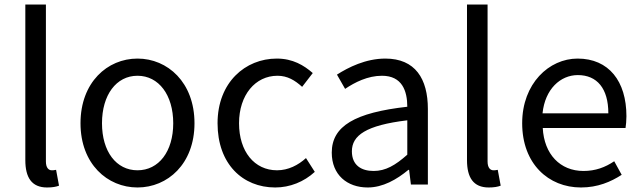

<svg xmlns="http://www.w3.org/2000/svg" viewBox="-20 -816 2832 849"><path d="M188 13C212 13 228 10 241 5L228 -65C218 -63 214 -63 209 -63C195 -63 183 -74 183 -102V-796H92V-108C92 -31 120 13 188 13Z M588 13C721 13 840 -91 840 -271C840 -452 721 -557 588 -557C455 -557 336 -452 336 -271C336 -91 455 13 588 13ZM588 -63C494 -63 431 -146 431 -271C431 -396 494 -481 588 -481C682 -481 746 -396 746 -271C746 -146 682 -63 588 -63Z M1197 13C1262 13 1324 -12 1372 -56L1333 -117C1299 -86 1255 -63 1205 -63C1105 -63 1037 -146 1037 -271C1037 -396 1109 -481 1207 -481C1251 -481 1284 -461 1316 -432L1363 -493C1324 -527 1275 -557 1204 -557C1065 -557 942 -452 942 -271C942 -91 1053 13 1197 13Z M1606 13C1673 13 1734 -22 1786 -65H1789L1797 0H1872V-334C1872 -468 1816 -557 1684 -557C1597 -557 1520 -518 1470 -486L1506 -423C1549 -452 1606 -481 1669 -481C1758 -481 1781 -414 1781 -344C1550 -318 1447 -259 1447 -141C1447 -43 1515 13 1606 13ZM1632 -60C1578 -60 1536 -85 1536 -147C1536 -217 1598 -262 1781 -284V-132C1728 -85 1685 -60 1632 -60Z M2141 13C2165 13 2181 10 2194 5L2181 -65C2171 -63 2167 -63 2162 -63C2148 -63 2136 -74 2136 -102V-796H2045V-108C2045 -31 2073 13 2141 13Z M2549 13C2623 13 2681 -12 2729 -43L2696 -103C2656 -76 2613 -60 2560 -60C2457 -60 2386 -134 2380 -250H2746C2748 -263 2750 -282 2750 -302C2750 -457 2672 -557 2534 -557C2408 -557 2289 -447 2289 -271C2289 -92 2405 13 2549 13ZM2379 -315C2390 -422 2458 -484 2535 -484C2620 -484 2670 -425 2670 -315Z"/></svg>

Font: Source Han Sans KR Regular
Style: Regular
Weight: 400
Designer: Ryoko NISHIZUKA (kana & ideographs); Paul D. Hunt (Latin, Greek & Cyrillic); Wenlong ZHANG (bopomofo); Sandoll Communica
Foundry: Adobe Systems Incorporated
Version: Version 1.004;PS 1.004;hotconv 1.0.82;makeotf.lib2.5.63406